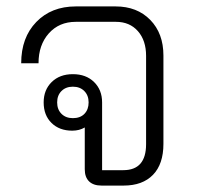

<svg xmlns="http://www.w3.org/2000/svg" viewBox="-20 -578 615 598"><path d="M489 -405V-130Q489 -67 456.5 -33.5Q424 0 365 0H296Q271 0 257.5 -13Q244 -26 244 -51V-181Q227 -171 205 -171Q165 -171 140.5 -195Q116 -219 116 -259Q116 -298 141 -322.5Q166 -347 207 -347Q248 -347 273 -322.5Q298 -298 298 -259V-48H364Q435 -48 435 -129V-404Q435 -452 409.5 -481Q384 -510 341 -510H216Q164 -510 132 -474Q100 -438 100 -381H46Q46 -461 93 -509.5Q140 -558 216 -558H340Q407 -558 448 -516Q489 -474 489 -405ZM256 -259Q256 -281 242.5 -294.5Q229 -308 207 -308Q185 -308 171.5 -294.5Q158 -281 158 -259Q158 -237 171.5 -223.5Q185 -210 207 -210Q230 -210 243 -223.5Q256 -237 256 -259Z"/></svg>

Font: Bai Jamjuree Light
Style: Regular
Weight: 300
Designer: Katatrad Aksorn Co.,Ltd.
Foundry: Cadson Demak Co.,Ltd.
Version: Version 1.000; ttfautohint (v1.6)